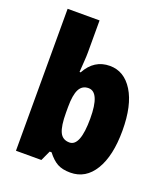

<svg xmlns="http://www.w3.org/2000/svg" viewBox="-140 -858 841 966"><g transform="rotate(20 280.0 -375.0)"><path d="M226 -588Q226 -568 224 -541.5Q222 -515 220 -482H226Q270 -563 354 -563Q431 -563 477.5 -488Q524 -413 524 -278Q524 -143 477.5 -66.5Q431 10 349 10Q306 10 279 -5Q252 -20 226 -54H216L191 0H55V-760H226ZM291 -421Q257 -421 241.5 -391Q226 -361 226 -297V-267Q226 -195 241 -163Q256 -131 293 -131Q351 -131 351 -280Q351 -421 291 -421Z"/></g></svg>

Font: Noto Sans Gujarati UI Condensed Black
Style: Regular
Weight: 900
Width: 3
Designer: Jelle Bosma - Monotype Design Team, Universal Thirst
Foundry: Monotype Imaging Inc.
Version: Version 2.106; ttfautohint (v1.8.4.7-5d5b)